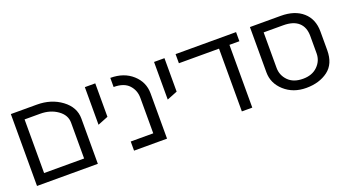

<svg xmlns="http://www.w3.org/2000/svg" viewBox="-50 -1053 2703 1506"><g transform="rotate(-20 1302.0 -300.0)"><path d="M483.9 -76.2V-375Q483.9 -439 423.8 -481.4Q363.8 -523.9 279.8 -523.9H149.9V-76.2ZM279.8 -600.1Q399.4 -600.1 484.9 -536.6Q570.8 -472.7 570.8 -377.9V0H63V-600.1Z M680.7 -600.1H767.6V-320.8L680.7 -286.1Z M893.1 -600.1Q1005.9 -600.1 1077.1 -536.1Q1148.4 -472.2 1148.4 -377.9V0H873V-76.2H1061V-372.1Q1061 -435.1 1020.5 -479Q979.5 -523.9 893.1 -523.9Z M1258.3 -600.1H1345.2V-320.8L1258.3 -286.1Z M1859.9 -523.9V0H1772.9V-523.9H1438V-600.1H1942.9V-523.9Z M2479.5 -372.1Q2479.5 -445.8 2436 -484.9Q2392.6 -523.9 2308.6 -523.9H2145.5V-228Q2145.5 -166 2189 -121.1Q2232.4 -76.2 2312.5 -76.2Q2389.2 -76.2 2434.1 -120.6Q2479.5 -165 2479.5 -228ZM2312.5 0Q2203.6 0 2130.9 -65.4Q2058.6 -130.4 2058.6 -222.2V-600.1H2315.4Q2432.1 -600.1 2499 -541Q2566.4 -481.9 2566.4 -377.9V-222.2Q2566.4 -108.4 2494.1 -54.2Q2421.4 0 2312.5 0Z"/></g></svg>

Font: Miedinger*
Style: Book
Weight: 400
Version: Version 001.000